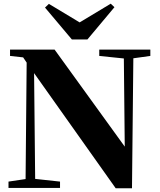

<svg xmlns="http://www.w3.org/2000/svg" viewBox="-20 -1015 865 1037"><path d="M452.1 -801.8H368.2L223.1 -974.1L244.1 -994.1L410.2 -894L578.1 -995.1L598.1 -976.1ZM792 -747.1V-712.9L700.2 -700.2L692.9 2H605L164.1 -620.1L169.9 -48.8L304.2 -34.2V0H25.9V-34.2L118.2 -47.9L124 -676.8L105 -705.1L34.2 -712.9V-747.1H274.9L653.8 -223.1L648.9 -699.2L516.1 -712.9V-747.1Z"/></svg>

Font: Noto Serif JP Black
Style: Regular
Weight: 900
Designer: Ryoko NISHIZUKA  (kana & ideographs); Frank Grießhammer (Latin, Greek & Cyrillic); Wenlong ZHANG  (bopomofo); Sandoll Co
Foundry: Adobe Systems Incorporated
Version: Version 1.001;PS 1.001;hotconv 16.6.54;makeotf.lib2.5.65590